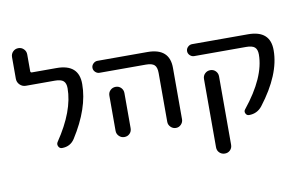

<svg xmlns="http://www.w3.org/2000/svg" viewBox="-89 -860 1952 1251"><g transform="rotate(-10 887.5 -235.0)"><path d="M103.5 -440.4Q80.1 -440.4 63.5 -457Q46.9 -473.6 46.9 -497.1V-639.6Q46.9 -661.1 61.5 -675.8Q76.2 -690.4 97.2 -690.4Q118.2 -690.4 132.8 -675.8Q147.5 -661.1 147.5 -639.6V-529.3Q147.5 -520.5 156.2 -519.5H320.3Q467.8 -519.5 466.8 -387.7Q466.8 -228.5 349.6 -44.9Q320.3 0 265.6 0Q249 0 241.7 -15.6Q234.4 -31.2 244.1 -44.9Q368.2 -228.5 368.2 -377.9Q368.2 -411.1 351.6 -425.8Q335 -440.4 294.9 -440.4Z M627.9 -282.2Q627.9 -303.7 642.6 -317.9Q657.2 -332 678.2 -332Q699.2 -332 713.4 -317.4Q727.5 -302.7 727.5 -282.2V-99.6V-49.8Q727.5 -28.3 713.4 -14.2Q699.2 0 678.2 0Q657.2 0 642.6 -14.6Q627.9 -29.3 627.9 -49.8V-99.6ZM590.8 -440.4Q575.2 -440.4 563 -452.1Q550.8 -463.9 550.8 -480Q550.8 -496.1 563 -507.8Q575.2 -519.5 590.8 -519.5H920.9Q1068.4 -519.5 1067.4 -387.7V-48.8Q1067.4 -29.3 1053.2 -14.6Q1039.1 0 1019 0Q999 0 984.4 -14.6Q969.7 -29.3 969.7 -48.8V-372.1Q969.7 -410.2 953.6 -425.3Q937.5 -440.4 897.5 -440.4Z M1253.9 -282.2Q1253.9 -303.7 1268.6 -317.9Q1283.2 -332 1304.2 -332Q1325.2 -332 1339.4 -317.4Q1353.5 -302.7 1353.5 -282.2V169.9Q1353.5 191.4 1339.4 205.6Q1325.2 219.7 1304.2 219.7Q1283.2 219.7 1268.6 205.6Q1253.9 191.4 1253.9 169.9ZM1216.8 -440.4Q1201.2 -440.4 1189 -452.1Q1176.8 -463.9 1176.8 -480Q1176.8 -496.1 1189 -507.8Q1201.2 -519.5 1216.8 -519.5H1586.9Q1734.4 -519.5 1733.4 -387.7Q1733.4 -228.5 1589.8 -42Q1556.6 0 1502.9 0Q1487.3 0 1480.5 -14.6Q1473.6 -29.3 1483.4 -41Q1633.8 -227.5 1633.8 -377.9Q1633.8 -411.1 1617.2 -425.8Q1600.6 -440.4 1560.5 -440.4Z"/></g></svg>

Font: Rounded Mgen+ 2p medium
Style: Regular
Weight: 500
Designer: [Source Han Sans]
Ryoko NISHIZUKA  (kana & ideographs); Paul D. Hunt (Latin, Greek & Cyrillic); Wenlong ZHANG  (bopomofo
Version: Version 1.059.20150602